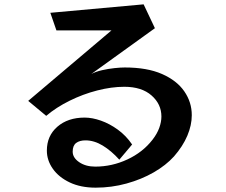

<svg xmlns="http://www.w3.org/2000/svg" viewBox="-20 -800 1040 885"><path d="M530 -64Q493 -105 453.5 -129Q414 -153 374 -153Q347 -153 331 -141Q315 -129 315 -101Q315 -73 345 -52.5Q375 -32 419 -32Q496 -32 567 -65Q638 -98 683 -156Q704 -183 714 -210.5Q724 -238 724 -263Q724 -320 678.5 -360Q633 -400 553 -400Q494 -400 428 -383Q362 -366 300.5 -335.5Q239 -305 193 -266L110 -335L494 -660H240L212 -741L642 -780L694 -670L401 -459Q422 -470 450.5 -476.5Q479 -483 507.5 -486Q536 -489 555 -489Q658 -489 726.5 -459Q795 -429 829.5 -379Q864 -329 864 -269Q864 -223 843.5 -174.5Q823 -126 782 -79Q745 -38 688.5 -5.5Q632 27 563 46Q494 65 421 65Q352 65 301.5 41Q251 17 223.5 -22Q196 -61 196 -106Q196 -174 244.5 -216Q293 -258 370 -258Q405 -258 445 -244Q485 -230 523 -202.5Q561 -175 589 -134Z"/></svg>

Font: RocknRoll One
Style: Regular
Weight: 400
Designer: Fontworks Inc.
Foundry: Fontworks Inc.
Version: Version 1.100